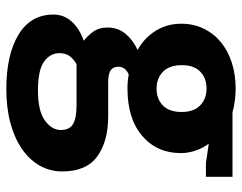

<svg xmlns="http://www.w3.org/2000/svg" viewBox="-99 -428 765 607"><g transform="rotate(90 283.5 -124.5)"><path d="M55 -315Q55 -354 70.5 -386Q86 -418 113.5 -440.5Q141 -463 178.5 -475Q216 -487 261 -487Q278 -487 298 -484.5Q318 -482 335 -477H539V-393H496L434 -402Q447 -386 455.5 -362Q464 -338 464 -314Q464 -238 409.5 -191.5Q355 -145 260 -145Q235 -145 216 -149Q191 -139 191 -116Q191 -100 202 -92Q213 -84 241 -84H348Q427 -84 474.5 -49.5Q522 -15 522 61Q522 100 503.5 132.5Q485 165 451 188.5Q417 212 369 225Q321 238 262 238Q153 238 89.5 199.5Q26 161 26 89Q26 56 48 31.5Q70 7 109 -7Q95 -17 81 -35.5Q67 -54 67 -82Q67 -115 87 -139Q107 -163 138 -177Q123 -185 108.5 -197.5Q94 -210 82 -227Q70 -244 62.5 -266Q55 -288 55 -315ZM183 16Q168 24 158 37Q148 50 148 70Q148 99 174.5 118.5Q201 138 266 138Q331 138 361 116Q391 94 391 66Q391 38 372 27Q353 16 313 16ZM334 -316Q334 -355 313 -375Q292 -395 260 -395Q227 -395 206.5 -375Q186 -355 186 -317Q186 -277 207 -257Q228 -237 260 -237Q293 -237 313.5 -257Q334 -277 334 -316Z"/></g></svg>

Font: Mukta Vaani
Style: Bold
Weight: 700
Designer: Noopur Datye, Girish Dalvi, Yashodeep Gholap, Pallavi Karambelkar
Foundry: Ek Type
Version: Version 2.538;PS 1.000;hotconv 16.6.51;makeotf.lib2.5.65220;